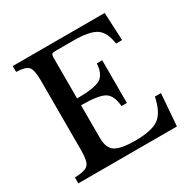

<svg xmlns="http://www.w3.org/2000/svg" viewBox="-159 -867 1013 1020"><g transform="rotate(-30 347.0 -357.0)"><path d="M257 -646V-394Q365 -394 401 -416Q437 -438 441 -503H474V-241H441Q436 -308 400.5 -330Q365 -352 257 -352V-151Q257 -90 291 -67.5Q325 -45 414 -45Q515 -45 558.5 -76.5Q602 -108 620 -196H657L642 0H37V-36Q101 -38 119.5 -57.5Q138 -77 138 -142V-572Q138 -637 121.5 -656.5Q105 -676 47 -678V-714H611L619 -543H582Q572 -617 532 -643.5Q492 -670 394 -670H282Q267 -670 262 -665Q257 -660 257 -646Z"/></g></svg>

Font: Kolar Light
Style: Regular
Weight: 300
Designer: Ramakrishna Saiteja (Kannada); Shiva Nallaperumal (Latin)
Foundry: Indian Type Foundry
Version: Version 1.001;PS 1.0;hotconv 1.0.88;makeotf.lib2.5.647800